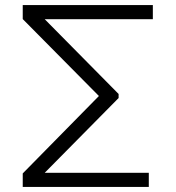

<svg xmlns="http://www.w3.org/2000/svg" viewBox="-20 -740 695 760"><path d="M70 0H569V-56H157L449.5 -352V-368L157 -664H585V-720H70V-664.5L371.5 -360L70 -53.5Z"/></svg>

Font: Eudonet Light
Style: Regular
Weight: 300
Designer: Mikhail Sharanda
Foundry: Mikhail Sharanda
Version: Version 4.503;Glyphs 3.1.2 (3151)